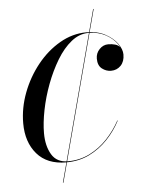

<svg xmlns="http://www.w3.org/2000/svg" viewBox="-49 -596 561 721"><g transform="rotate(-5 232.0 -235.0)"><path d="M178.5 10Q106.5 10 68.2 -34.5Q30 -79 30 -150Q30 -208 51.5 -264.8Q73 -321.5 110.2 -368Q147.5 -414.5 195.5 -442.2Q243.5 -470 296.5 -470Q337.5 -470 366.8 -454.2Q396 -438.5 411.8 -416.5Q427.5 -394.5 427.5 -375Q427.5 -348.5 412.8 -333.2Q398 -318 376 -318Q357.5 -318 342 -330Q326.5 -342 326.5 -368Q326.5 -388.5 340.5 -403.2Q354.5 -418 373.5 -418Q388 -418 400 -414.5Q412 -411 419.2 -401.8Q426.5 -392.5 426.5 -375H425.5Q425.5 -394.5 410.5 -415.8Q395.5 -437 368 -452Q340.5 -467 303 -467Q269 -467 238.8 -442.8Q208.5 -418.5 184 -377.8Q159.5 -337 141.5 -289Q123.5 -241 114 -193Q104.5 -145 104.5 -106.5Q104.5 -58 123.8 -25.8Q143 6.5 185.5 6.5Q229.5 6.5 267 -12.2Q304.5 -31 333.8 -62Q363 -93 383 -130L384.5 -129.5Q365 -92 335 -60.2Q305 -28.5 265.8 -9.2Q226.5 10 178.5 10ZM159 85 329 -555H331L161 85Z"/></g></svg>

Font: Bodoni Moda 96pt
Style: Italic
Weight: 400
Italic angle: -13°
Version: Version 2.004